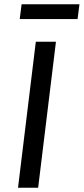

<svg xmlns="http://www.w3.org/2000/svg" viewBox="-20 -886 395 906"><path d="M65 0 149 -689H244L160 0ZM346 -796H73L82 -866H355Z"/></svg>

Font: Yekcdsyqcyvpieeyorgstswgcgt
Style: Regular
Weight: 400
Italic angle: -8°
Designer: Carrois Corporate & Edenspiekermann
Foundry: Carrois Corporate GbR & Edenspiekermann AG
Version: Version 2.001